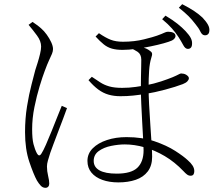

<svg xmlns="http://www.w3.org/2000/svg" viewBox="-20 -844 1040 920"><path d="M547 30Q504 30 470.5 18Q437 6 418 -17Q399 -40 399 -73Q399 -108 424.5 -133.5Q450 -159 492.5 -173Q535 -187 586 -187Q662 -187 720.5 -167Q779 -147 819.5 -121Q860 -95 880 -76Q894 -64 902.5 -51Q911 -38 911 -24Q911 -14 907 -8Q903 -2 893 -2Q884 -2 876 -8Q868 -14 859 -24Q817 -68 769.5 -96Q722 -124 673 -138Q624 -152 578 -152Q548 -152 513 -145Q478 -138 453.5 -120.5Q429 -103 429 -73Q429 -43 457 -27.5Q485 -12 539 -12Q609 -12 638.5 -40.5Q668 -69 668 -124Q668 -139 666 -175Q664 -211 661.5 -256Q659 -301 657 -345.5Q655 -390 655 -423Q655 -449 655.5 -475Q656 -501 656.5 -523Q657 -545 657 -558Q657 -584 639 -596Q621 -608 606 -612L635 -625Q650 -622 661 -618.5Q672 -615 681 -611Q690 -607 699 -600Q707 -595 708.5 -588Q710 -581 705 -567Q697 -542 694.5 -505.5Q692 -469 692 -422Q692 -390 694.5 -342Q697 -294 700.5 -244Q704 -194 706.5 -153Q709 -112 709 -93Q709 -50 688 -22.5Q667 5 630.5 17.5Q594 30 547 30ZM198 56Q185 56 175.5 46Q166 36 157 21Q141 -8 120.5 -68.5Q100 -129 100 -211Q100 -276 109.5 -334.5Q119 -393 131 -438.5Q143 -484 149 -508Q154 -523 160.5 -544Q167 -565 172 -586Q177 -607 177 -621Q177 -647 157.5 -673.5Q138 -700 117 -725L136 -739Q146 -732 156.5 -724.5Q167 -717 177 -708Q191 -696 204 -678Q217 -660 225.5 -641.5Q234 -623 234 -609Q234 -598 229 -586Q224 -574 215 -555Q206 -536 194 -503Q184 -477 170 -431Q156 -385 145 -331Q134 -277 134 -225Q134 -179 140.5 -153.5Q147 -128 157 -109Q162 -100 167.5 -99.5Q173 -99 179 -109Q187 -121 200 -150.5Q213 -180 227.5 -216Q242 -252 255 -285Q268 -318 276 -337L301 -326Q294 -306 282.5 -275.5Q271 -245 258.5 -212.5Q246 -180 236 -153Q226 -126 221 -112Q214 -90 209.5 -74.5Q205 -59 205 -46Q205 -24 210.5 -1.5Q216 21 216 36Q216 45 211 50.5Q206 56 198 56ZM557 -383Q526 -383 500 -390.5Q474 -398 451 -415Q428 -432 404 -460L420 -476Q441 -462 460 -449.5Q479 -437 503.5 -430Q528 -423 565 -423Q599 -423 630 -427.5Q661 -432 678 -435Q719 -443 752 -454Q785 -465 807 -474Q828 -483 836 -487.5Q844 -492 848 -492Q854 -492 860.5 -490.5Q867 -489 872.5 -485.5Q878 -482 881.5 -478Q885 -474 885 -469Q885 -462 878 -454.5Q871 -447 856 -441Q822 -428 771.5 -414.5Q721 -401 677 -394Q646 -389 617.5 -386Q589 -383 557 -383ZM567 -605Q538 -605 516.5 -611Q495 -617 477 -631.5Q459 -646 438 -669L454 -685Q486 -663 510.5 -653.5Q535 -644 569 -644Q624 -644 670 -655.5Q716 -667 732 -673Q757 -682 767 -687Q777 -692 785 -692Q801 -692 811 -687Q821 -682 821 -671Q821 -666 816.5 -660Q812 -654 804 -650Q791 -644 764 -636.5Q737 -629 703 -622Q669 -615 633 -610Q597 -605 567 -605ZM878 -610Q867 -611 858 -628Q849 -645 835 -667Q822 -687 804 -707.5Q786 -728 757 -752L773 -769Q808 -748 830.5 -730Q853 -712 869 -695Q887 -676 894.5 -661Q902 -646 900 -630Q899 -619 893 -614Q887 -609 878 -610ZM960 -675Q948 -676 940 -693Q932 -710 916 -729Q900 -750 883 -767Q866 -784 837 -807L853 -824Q888 -806 910.5 -791Q933 -776 950 -760Q968 -741 976.5 -725.5Q985 -710 983 -695Q982 -684 975.5 -679Q969 -674 960 -675Z"/></svg>

Font: Noto Serif KR ExtraLight
Style: Regular
Weight: 200
Designer: Ryoko NISHIZUKA 西塚涼子 (kana & ideographs); Frank Grießhammer (Latin, Greek & Cyrillic); Wenlong ZHANG 张文龙 (bopomofo); San
Foundry: Adobe
Version: Version 2.002-H1;hotconv 1.1.0;makeotfexe 2.6.0